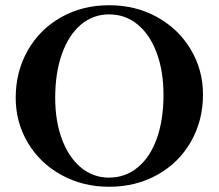

<svg xmlns="http://www.w3.org/2000/svg" viewBox="-20 -703 836 734"><path d="M40 -329Q40 -429 86 -510Q132 -591 213.5 -637Q295 -683 397 -683Q499 -683 581 -637.5Q663 -592 709.5 -513.5Q756 -435 756 -342Q756 -242 710 -161.5Q664 -81 582 -35Q500 11 397 11Q296 11 214 -34.5Q132 -80 86 -158Q40 -236 40 -329ZM605 -341Q605 -431 579 -501Q553 -571 506 -609.5Q459 -648 397 -648Q336 -648 289.5 -609Q243 -570 217 -497.5Q191 -425 191 -329Q191 -240 217 -170.5Q243 -101 289.5 -62.5Q336 -24 397 -24Q459 -24 506.5 -63Q554 -102 579.5 -173.5Q605 -245 605 -341Z"/></svg>

Font: Ibarra Real Nova
Style: Bold
Weight: 700
Designer: Jose Maria Ribagorda & Octavio Pardo
Foundry: Jose Maria Ribagorda
Version: Version 1.014